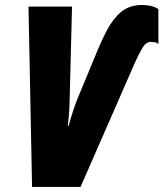

<svg xmlns="http://www.w3.org/2000/svg" viewBox="-20 -740 647 760"><path d="M106.9 0 92.8 -713.9H265.1L255.9 -352.1Q255.4 -324.2 253.7 -298.8Q252 -273.4 249 -241.2H252Q255.9 -258.3 262.7 -280.5Q269.5 -302.7 276.6 -322.3Q283.7 -341.8 287.1 -350.1L356 -516.1Q378.9 -573.7 403.1 -619.9Q427.2 -666 460 -693.1Q492.7 -720.2 541 -720.2Q559.1 -720.2 575.2 -717Q591.3 -713.9 606.9 -704.1V-565.9Q599.1 -572.3 589.6 -573.2Q580.1 -574.2 577.1 -574.2Q557.6 -574.2 543.2 -549.6Q528.8 -524.9 515.1 -494.1L298.8 0Z"/></svg>

Font: Open Sans Condensed ExtraBold
Style: Italic
Weight: 800
Width: 3
Italic angle: -12°
Designer: Monotype Design Team
Foundry: Monotype Imaging Inc.
Version: Version 3.003; ttfautohint (v1.8.4)